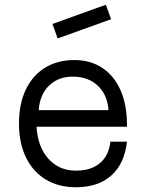

<svg xmlns="http://www.w3.org/2000/svg" viewBox="-20 -776 640 809"><path d="M60 -255Q60 -338 88.5 -398Q117 -458 169.5 -490.5Q222 -523 293 -523Q361 -523 411 -490Q461 -457 488 -395.5Q515 -334 515 -250V-242H134Q139 -157 184 -107Q229 -57 300 -57Q364 -57 401.5 -89Q439 -121 445 -179H515Q505 -87 449.5 -37Q394 13 300 13Q227 13 173 -19.5Q119 -52 89.5 -112.5Q60 -173 60 -255ZM293 -453Q229 -455 188.5 -417Q148 -379 143 -312H437Q433 -375 394 -413Q355 -451 293 -453ZM223 -614 201 -675 426 -756 448 -695Z"/></svg>

Font: Orbit
Style: Regular
Weight: 400
Designer: Sooun Cho
Foundry: JAMO
Version: Version 1.000; ttfautohint (v1.8.4.7-5d5b);gftools[0.9.29]